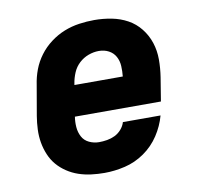

<svg xmlns="http://www.w3.org/2000/svg" viewBox="-66 -609 732 688"><g transform="rotate(-10 300.0 -265.0)"><path d="M261 8Q237 8 213 5Q189 2 167 -5.5Q145 -13 125.5 -26Q106 -39 91.5 -56Q77 -73 68 -94.5Q59 -116 55 -139Q51 -162 52 -186.5Q53 -211 57 -235L76 -345Q80 -373 90 -399.5Q100 -426 117.5 -449.5Q135 -473 159 -491Q183 -509 209.5 -519.5Q236 -530 264 -534Q292 -538 319 -538Q351 -538 382 -532Q413 -526 439.5 -511.5Q466 -497 485 -473Q504 -449 513.5 -420Q523 -391 523 -359Q523 -327 518 -295L504 -209H191Q188 -190 189.5 -171Q191 -152 199.5 -136Q208 -120 225 -112Q242 -104 261 -104Q275 -104 290 -106.5Q305 -109 318.5 -115.5Q332 -122 342.5 -134Q353 -146 357 -160H494Q484 -123 462 -89.5Q440 -56 407 -33Q374 -10 336 -1Q298 8 261 8ZM209 -321H385Q387 -340 386 -359Q385 -378 376.5 -393.5Q368 -409 352 -417.5Q336 -426 316 -426Q297 -426 278 -419Q259 -412 244 -398Q229 -384 221 -365Q213 -346 210 -327Z"/></g></svg>

Font: Iosevka Curly Slab HvExObl
Style: Regular
Weight: 900
Width: 7
Italic angle: -9°
Monospace: yes
Designer: Belleve Invis
Foundry: Belleve Invis
Version: Version 11.1.0; ttfautohint (v1.8.3)